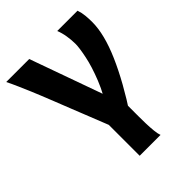

<svg xmlns="http://www.w3.org/2000/svg" viewBox="-208 -612 966 966"><g transform="rotate(-45 274.5 -129.5)"><path d="M4.9 -498H168.5L353.5 19.5V94.7Q353.5 116.7 354.2 145.5Q355 174.3 357.7 200.2Q360.4 226.1 365.7 239.3H217.3V19.5Q217.3 19.5 206.3 -8.3Q195.3 -36.1 178 -79.6Q160.6 -123 141.6 -171.1Q122.6 -219.2 106.2 -260.7Q89.8 -302.2 80.6 -324.7Q72.8 -344.7 60.1 -374.5Q47.4 -404.3 33 -437.3Q18.6 -470.2 4.9 -498ZM367.7 -498H512.2Q520 -475.1 522.2 -452.1Q524.4 -429.2 524.4 -405.3Q524.4 -318.4 472.4 -199.5Q420.4 -80.6 328.1 59.6Q315.9 43 299.1 26.9Q282.2 10.7 269.3 -3.4Q256.3 -17.6 255.4 -28.3Q307.1 -104.5 335.7 -176.3Q364.3 -248 375.7 -304Q387.2 -359.9 387.2 -387.2Q387.2 -415 382.3 -444.8Q377.4 -474.6 367.7 -498Z"/></g></svg>

Font: Andika
Style: Bold
Weight: 700
Designer: Victor Gaultney, Annie Olsen, Julie Remington, Don Collingsworth, Eric Hays, Becca Hirsbrunner
Foundry: SIL International
Version: Version 6.101